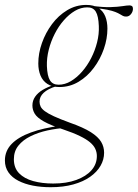

<svg xmlns="http://www.w3.org/2000/svg" viewBox="-100 -523 562 782"><path d="M413.5 -455.5Q406 -455.5 400.8 -458.2Q395.5 -461 388.5 -465.2Q381.5 -469.5 369.8 -474.2Q358 -479 337.8 -483.2Q317.5 -487.5 285 -490L273 -499.5Q319 -493 349.8 -494Q380.5 -495 399 -498Q417.5 -501 427.5 -501Q434.5 -501 438 -497.8Q441.5 -494.5 441.5 -487Q441.5 -482.5 439.8 -477Q438 -471.5 434.2 -466.5Q430.5 -461.5 425.5 -458.5Q420.5 -455.5 413.5 -455.5ZM138.5 -178Q164.5 -178 188.8 -192.5Q213 -207 234.2 -231.2Q255.5 -255.5 271.2 -286.2Q287 -317 295.5 -350.8Q304 -384.5 302.5 -417Q301 -458 290 -475.8Q279 -493.5 255 -493Q229.5 -493 205.2 -478.8Q181 -464.5 159.8 -440.2Q138.5 -416 122.8 -385Q107 -354 98.5 -320.2Q90 -286.5 91 -254Q92.5 -213.5 103.5 -195.8Q114.5 -178 138.5 -178ZM251.5 -503Q282 -503 301 -490.5Q320 -478 328.8 -456.2Q337.5 -434.5 337.5 -406.5Q337.5 -365.5 323 -323.8Q308.5 -282 282.2 -246.8Q256 -211.5 220.2 -190Q184.5 -168.5 142 -168.5Q112.5 -168.5 93.2 -181Q74 -193.5 65 -215.2Q56 -237 56 -264.5Q56 -306 70.8 -347.8Q85.5 -389.5 111.8 -424.8Q138 -460 173.8 -481.5Q209.5 -503 251.5 -503ZM106.5 239.5Q67.5 239.5 34 233Q0.5 226.5 -25.2 213.2Q-51 200 -65.5 179.2Q-80 158.5 -80 130.5Q-80 91.5 -52.5 63.2Q-25 35 26 16.5Q77 -2 147 -11H171V-2.5Q131.5 0 93.5 8.2Q55.5 16.5 24.5 31.8Q-6.5 47 -25 70Q-43.5 93 -43.5 125.5Q-43.5 161 -22.2 182.8Q-1 204.5 35.2 214.5Q71.5 224.5 116.5 224.5Q170.5 224.5 210.5 210Q250.5 195.5 272.5 170.5Q294.5 145.5 294.5 112.5Q294.5 97 288 83Q281.5 69 266.2 56.2Q251 43.5 224.8 30.8Q198.5 18 158.5 4.5Q105.5 -13 78.2 -28.5Q51 -44 41.5 -59.8Q32 -75.5 32 -93.5Q32 -113 43 -129Q54 -145 74 -157Q94 -169 120.5 -177L128.5 -171.5Q95 -161 78 -145.2Q61 -129.5 61 -109Q61 -98.5 65.5 -89Q70 -79.5 82.8 -70Q95.5 -60.5 120 -49.2Q144.5 -38 184 -23.5Q239.5 -4 269.8 15.2Q300 34.5 312 54.8Q324 75 324 99Q324 127 309.5 152.2Q295 177.5 267 197.2Q239 217 198.5 228.2Q158 239.5 106.5 239.5Z"/></svg>

Font: Newsreader 60pt ExtraLight
Style: Italic
Weight: 250
Italic angle: -17°
Designer: Hugues Gentile
Foundry: Production Type
Version: Version 1.003